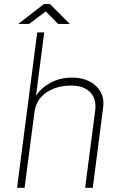

<svg xmlns="http://www.w3.org/2000/svg" viewBox="-20 -898 580 918"><path d="M61.5 0 158 -743H191.5L152 -440Q175.5 -477 221 -502Q266.5 -527 325 -527Q372.5 -527 408 -508.8Q443.5 -490.5 461.2 -458Q479 -425.5 473 -383L423.5 0H387L435 -368Q442.5 -425 411.2 -457Q380 -489 319 -489Q276.5 -489 238.8 -475Q201 -461 175.5 -432.5Q150 -404 144.5 -360L97.5 0ZM67 -783.5 190 -878.5H219L314 -783.5H258L199 -843.5L119 -783.5Z"/></svg>

Font: Public Sans Thin Thin
Style: Italic
Weight: 250
Italic angle: -8°
Version: Version 2.001